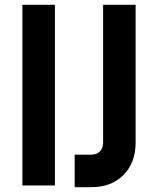

<svg xmlns="http://www.w3.org/2000/svg" viewBox="-20 -770 650 797"><path d="M208 0H73V-750H208ZM290 7V-128H358Q382 -128 395 -141.8Q408 -155.5 408 -178V-750H543V-178Q543 -95 493 -44Q443 7 358 7Z"/></svg>

Font: Mohave Light
Style: Bold
Weight: 700
Version: Version 2.003